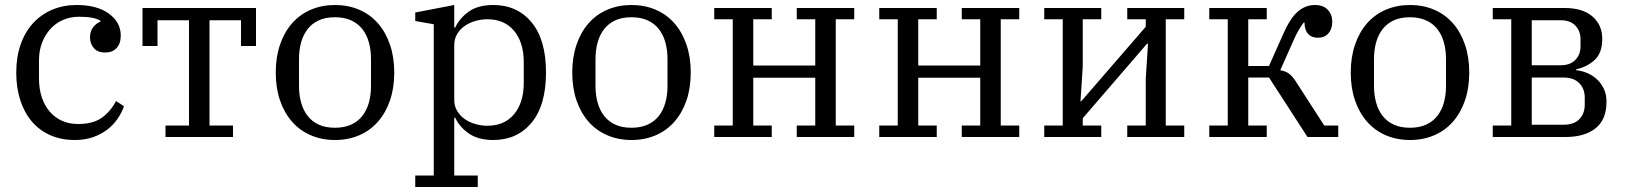

<svg xmlns="http://www.w3.org/2000/svg" viewBox="-20 -548 6501 768"><path d="M280 12Q224 12 180.5 -7.5Q137 -27 107 -62.5Q77 -98 61 -147.5Q45 -197 45 -258Q45 -320 62.5 -370Q80 -420 112 -455Q144 -490 188.5 -509Q233 -528 287 -528Q368 -528 415.5 -493.5Q463 -459 463 -406Q463 -374 446.5 -356Q430 -338 401 -338Q370 -338 355 -356Q340 -374 340 -399Q340 -421 351 -437Q362 -453 382 -462V-465Q369 -473 348.5 -477Q328 -481 296 -481Q261 -481 231.5 -468Q202 -455 181 -431.5Q160 -408 148 -376.5Q136 -345 136 -308V-234Q136 -193 147 -159.5Q158 -126 178.5 -102Q199 -78 227.5 -65Q256 -52 292 -52Q353 -52 388 -77.5Q423 -103 444 -144L476 -123Q467 -97 450 -72.5Q433 -48 409 -29.5Q385 -11 352.5 0.5Q320 12 280 12Z M642 -46H736V-467H610V-364H550V-516H1004V-364H944V-467H818V-46H912V0H642Z M1320 -37Q1357 -37 1384.5 -49.5Q1412 -62 1429.5 -84.5Q1447 -107 1455.5 -137.5Q1464 -168 1464 -204V-312Q1464 -348 1455.5 -378.5Q1447 -409 1429.5 -431.5Q1412 -454 1384.5 -466.5Q1357 -479 1320 -479Q1282 -479 1255 -466.5Q1228 -454 1210.5 -431.5Q1193 -409 1184.5 -378.5Q1176 -348 1176 -312V-204Q1176 -168 1184.5 -137.5Q1193 -107 1210.5 -84.5Q1228 -62 1255 -49.5Q1282 -37 1320 -37ZM1320 12Q1267 12 1223 -7Q1179 -26 1148 -61.5Q1117 -97 1100 -146.5Q1083 -196 1083 -258Q1083 -319 1100 -369Q1117 -419 1148 -454.5Q1179 -490 1223 -509Q1267 -528 1320 -528Q1373 -528 1417 -509Q1461 -490 1492 -454.5Q1523 -419 1540 -369Q1557 -319 1557 -258Q1557 -196 1540 -146.5Q1523 -97 1492 -61.5Q1461 -26 1417 -7Q1373 12 1320 12Z M1641 154H1715V-451L1641 -464V-498L1797 -528V-438H1801Q1818 -475 1855 -501.5Q1892 -528 1953 -528Q2049 -528 2106.5 -458.5Q2164 -389 2164 -258Q2164 -127 2106.5 -57.5Q2049 12 1953 12Q1893 12 1855.5 -14Q1818 -40 1801 -77H1797V154H1891V200H1641ZM1929 -45Q1998 -45 2036.5 -91.5Q2075 -138 2075 -216V-300Q2075 -378 2036.5 -424.5Q1998 -471 1929 -471Q1905 -471 1881 -464Q1857 -457 1838.5 -444Q1820 -431 1808.5 -411.5Q1797 -392 1797 -368V-148Q1797 -124 1808.5 -104.5Q1820 -85 1838.5 -72Q1857 -59 1881 -52Q1905 -45 1929 -45Z M2506 -37Q2543 -37 2570.5 -49.5Q2598 -62 2615.5 -84.5Q2633 -107 2641.5 -137.5Q2650 -168 2650 -204V-312Q2650 -348 2641.5 -378.5Q2633 -409 2615.5 -431.5Q2598 -454 2570.5 -466.5Q2543 -479 2506 -479Q2468 -479 2441 -466.5Q2414 -454 2396.5 -431.5Q2379 -409 2370.5 -378.5Q2362 -348 2362 -312V-204Q2362 -168 2370.5 -137.5Q2379 -107 2396.5 -84.5Q2414 -62 2441 -49.5Q2468 -37 2506 -37ZM2506 12Q2453 12 2409 -7Q2365 -26 2334 -61.5Q2303 -97 2286 -146.5Q2269 -196 2269 -258Q2269 -319 2286 -369Q2303 -419 2334 -454.5Q2365 -490 2409 -509Q2453 -528 2506 -528Q2559 -528 2603 -509Q2647 -490 2678 -454.5Q2709 -419 2726 -369Q2743 -319 2743 -258Q2743 -196 2726 -146.5Q2709 -97 2678 -61.5Q2647 -26 2603 -7Q2559 12 2506 12Z M2837 -46H2911V-471H2837V-516H3067V-471H2993V-286H3241V-471H3167V-516H3397V-471H3323V-46H3397V0H3167V-46H3241V-237H2993V-46H3067V0H2837Z M3497 -46H3571V-471H3497V-516H3727V-471H3653V-286H3901V-471H3827V-516H4057V-471H3983V-46H4057V0H3827V-46H3901V-237H3653V-46H3727V0H3497Z M4157 -46H4231V-471H4157V-516H4385V-471H4311V-282L4302 -143H4305L4563 -441V-471H4489V-516H4717V-471H4643V-46H4717V0H4489V-46H4563V-233L4572 -373H4568L4311 -75V-46H4385V0H4157Z M4817 -46H4891V-471H4817V-516H5047V-471H4973V-284H5056L5112 -410Q5141 -476 5171.5 -502Q5202 -528 5240 -528Q5273 -528 5291 -509Q5309 -490 5309 -461Q5309 -432 5293.5 -414.5Q5278 -397 5252 -397Q5226 -397 5212 -413Q5198 -429 5198 -458H5195Q5187 -448 5177 -431.5Q5167 -415 5157 -393L5101 -267Q5121 -264 5135 -254Q5149 -244 5162 -224L5277 -46H5333V0H5210L5056 -238H4973V-46H5047V0H4817Z M5620 -37Q5657 -37 5684.5 -49.5Q5712 -62 5729.5 -84.5Q5747 -107 5755.5 -137.5Q5764 -168 5764 -204V-312Q5764 -348 5755.5 -378.5Q5747 -409 5729.5 -431.5Q5712 -454 5684.5 -466.5Q5657 -479 5620 -479Q5582 -479 5555 -466.5Q5528 -454 5510.5 -431.5Q5493 -409 5484.5 -378.5Q5476 -348 5476 -312V-204Q5476 -168 5484.5 -137.5Q5493 -107 5510.5 -84.5Q5528 -62 5555 -49.5Q5582 -37 5620 -37ZM5620 12Q5567 12 5523 -7Q5479 -26 5448 -61.5Q5417 -97 5400 -146.5Q5383 -196 5383 -258Q5383 -319 5400 -369Q5417 -419 5448 -454.5Q5479 -490 5523 -509Q5567 -528 5620 -528Q5673 -528 5717 -509Q5761 -490 5792 -454.5Q5823 -419 5840 -369Q5857 -319 5857 -258Q5857 -196 5840 -146.5Q5823 -97 5792 -61.5Q5761 -26 5717 -7Q5673 12 5620 12Z M5951 -46H6025V-471H5951V-516H6239Q6311 -516 6350 -482Q6389 -448 6389 -393Q6389 -336 6358.5 -308Q6328 -280 6285 -271V-267Q6307 -265 6328.5 -256Q6350 -247 6367 -231.5Q6384 -216 6395 -193.5Q6406 -171 6406 -141Q6406 -70 6362.5 -35Q6319 0 6241 0H5951ZM6233 -49Q6276 -49 6297.5 -71.5Q6319 -94 6319 -129V-158Q6319 -193 6297 -215.5Q6275 -238 6233 -238H6107V-49ZM6223 -287Q6261 -287 6281.5 -308.5Q6302 -330 6302 -362V-392Q6302 -424 6281.5 -445.5Q6261 -467 6223 -467H6107V-287Z"/></svg>

Font: IBM Plex Serif
Style: Regular
Weight: 400
Designer: Mike Abbink, Paul van der Laan, Pieter van Rosmalen
Foundry: Bold Monday
Version: Version 2.6